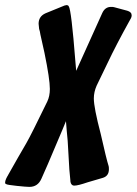

<svg xmlns="http://www.w3.org/2000/svg" viewBox="-81 -729 535 751"><path d="M180 -218 177 -255 163 -221Q91 -50 81 -30Q67 2 34 2Q22 2 -16 -2Q-54 -6 -57 -9Q-61 -10 -61 -15Q-61 -21 -57 -30L-53 -38Q-52 -40 -50.5 -42Q-49 -44 -49 -45Q-36 -69 -11 -112Q14 -155 22 -169Q41 -202 104 -332Q114 -353 114 -381Q114 -420 93 -522L77 -594Q75 -608 72 -616Q70 -632 70 -636Q70 -665 97 -677L168 -706Q168 -706 170 -707Q173 -708 175 -708Q176 -709 179 -709Q186 -709 188 -704Q198 -691 214 -487L217 -452L319 -678Q330 -702 353 -702Q362 -702 365 -701L417 -687Q434 -682 434 -669Q434 -661 428 -652Q373 -553 340 -483L297 -394Q286 -369 286 -344Q286 -308 313 -205Q335 -107 344 -79Q345 -76 345 -67Q345 -40 320 -33Q299 -27 262 -16Q224 -3 210 -3Q204 -3 202 -5Q194 -10 194 -26Q190 -58 187 -122Q184 -186 180 -218Z"/></svg>

Font: Bangerz Fix
Style: Regular
Weight: 400
Designer: vernon adams
Foundry: Vernon Adams
Version: Version 2.10;December 28, 2023;FontCreator 13.0.0.2683 64-bi